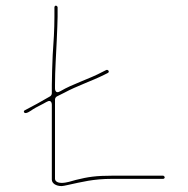

<svg xmlns="http://www.w3.org/2000/svg" viewBox="-20 -668 652 665"><path d="M170.5 -49 170.5 -323C170.5 -327.5 173.2 -332.1 177.4 -334.2L203.2 -347.1C244.3 -369.5 300 -388.5 339.4 -408.2L353.4 -415.2C361 -419 354.5 -428.1 348.2 -425.6L334.8 -418.9C289.8 -394.7 230.1 -376.7 189.4 -352.3C169.2 -340.2 170.5 -363 170.5 -363V-375C170.5 -425.2 174.5 -479.8 176.5 -527.5L178.5 -575.5C179.2 -591.4 179.5 -603 179.5 -610L179.5 -643C179.5 -645 176.3 -648.5 173.5 -648.5C171.3 -648.5 168.5 -646 168.5 -643L168.5 -610C168.5 -567.8 165.6 -518.4 162.5 -477.3L160.5 -423.5C159.8 -405 159.5 -388.5 159.5 -374V-345C159.5 -341.2 157.3 -336.5 153.3 -334.2C123.8 -317.1 93.4 -300 65.7 -285.9C62.2 -284.1 62 -282.2 63.5 -279.1C68.2 -270.2 88.4 -285.6 94.1 -289.4C104.6 -296.4 127.7 -307 140.6 -314.7C160.8 -326.8 159.5 -304 159.5 -304V-46C159.5 -33.2 173.6 -23.5 193.5 -23.5C197.4 -23.5 205 -25.2 214.4 -27.2C263.8 -37.8 303.2 -48.5 368 -48.5H545C548 -48.5 550.5 -51.3 550.5 -53.5C550.5 -56.3 547 -59.5 545 -59.5H368C313.3 -59.5 285.3 -55.5 242.9 -44.9C227.5 -40.9 210.8 -34.5 193 -34.5C182.9 -34.5 170.5 -38.4 170.5 -49Z"/></svg>

Font: CiSf OpenHand
Style: Hln
Weight: 400
Foundry: Cannot Into Space Fonts
Version: Version 0.7892